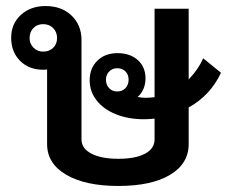

<svg xmlns="http://www.w3.org/2000/svg" viewBox="-20 -606 752 636"><path d="M605 -250V-129Q605 -64 543.5 -27Q482 10 372 10Q263 10 199.5 -27Q136 -64 136 -129V-376Q132 -375 123 -375Q76 -375 46.5 -404.5Q17 -434 17 -481Q17 -527 49 -556.5Q81 -586 131 -586Q184 -586 217 -554.5Q250 -523 250 -473V-144Q250 -114 283 -97Q316 -80 372 -80Q429 -80 460.5 -97Q492 -114 492 -144V-213Q470 -211 457 -211Q405 -211 364 -227.5Q323 -244 300 -273.5Q277 -303 277 -340Q277 -380 302.5 -405Q328 -430 369 -430Q411 -430 436.5 -407Q462 -384 462 -346Q462 -327 455 -311Q448 -295 436 -285Q448 -282 463 -282Q472 -282 492 -284V-577H605V-343Q637 -376 653 -413L712 -365Q677 -290 605 -250ZM169 -480Q169 -500 156 -513Q143 -526 123 -526Q103 -526 90.5 -513Q78 -500 78 -480Q78 -461 91 -448Q104 -435 123 -435Q143 -435 156 -447.5Q169 -460 169 -480ZM406 -342Q406 -359 395.5 -369.5Q385 -380 368 -380Q352 -380 341.5 -369Q331 -358 331 -342Q331 -325 341.5 -314Q352 -303 368 -303Q385 -303 395.5 -314Q406 -325 406 -342Z"/></svg>

Font: Sarabun SemiBold
Style: Regular
Weight: 600
Designer: Suppakit Chalermlarp | Katatrad Co.,Ltd.
Foundry: Cadson Demak Co.,Ltd.
Version: Version 1.000; ttfautohint (v1.6)